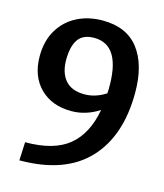

<svg xmlns="http://www.w3.org/2000/svg" viewBox="-109 -602 761 891"><g transform="rotate(15 271.0 -156.5)"><path d="M506 -235Q506 -26 395.5 90.5Q285 207 68 207L72 119Q210 119 281.5 60Q353 1 374 -117Q311 -76 241 -76Q147 -76 90.5 -132.5Q34 -189 34 -285Q34 -358 65.5 -411Q97 -464 151.5 -492Q206 -520 275 -520Q390 -520 448 -444.5Q506 -369 506 -235ZM382 -199Q383 -205 383 -217Q388 -432 257 -432Q204 -432 180.5 -398.5Q157 -365 157 -300Q157 -238 187.5 -202.5Q218 -167 280 -167Q332 -167 382 -199Z"/></g></svg>

Font: Enriqueta SemiBold
Style: Regular
Weight: 600
Designer: Viviana Monsalve, Gustavo Ibarra
Foundry: 72Puntos
Version: Version 2.000